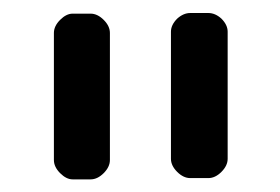

<svg xmlns="http://www.w3.org/2000/svg" viewBox="-20 -747 439 301"><path d="M64.5 -695.3Q64.5 -706.1 74.2 -715.8Q84 -725.6 93.8 -725.6Q101.6 -725.6 108.4 -725.6Q115.2 -725.6 122.1 -725.6Q132.8 -725.6 142.6 -715.8Q152.3 -706.1 152.3 -695.3Q152.3 -645.5 152.3 -595.7Q152.3 -545.9 152.3 -496.1Q152.3 -485.4 142.6 -475.6Q132.8 -465.8 122.1 -465.8Q115.2 -465.8 108.4 -465.8Q101.6 -465.8 93.8 -465.8Q84 -465.8 74.2 -475.6Q64.5 -485.4 64.5 -496.1Q64.5 -545.9 64.5 -595.7Q64.5 -645.5 64.5 -695.3ZM248 -697.3Q248 -708 257.8 -717.8Q267.6 -726.6 278.3 -726.6Q285.2 -726.6 293 -726.6Q299.8 -726.6 306.6 -726.6Q317.4 -726.6 327.1 -717.8Q336.9 -708 336.9 -697.3Q336.9 -647.5 336.9 -597.7Q336.9 -547.9 336.9 -498Q336.9 -487.3 327.1 -477.5Q317.4 -467.8 306.6 -467.8Q299.8 -467.8 293 -467.8Q285.2 -467.8 278.3 -467.8Q267.6 -467.8 257.8 -477.5Q248 -487.3 248 -498Q248 -547.9 248 -597.7Q248 -647.5 248 -697.3Z"/></svg>

Font: DeepSea
Style: Medium
Weight: 500
Designer: Stem
Version: Version 3.019;git-0a5106e0b